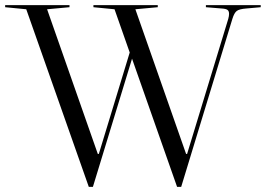

<svg xmlns="http://www.w3.org/2000/svg" viewBox="-42 -710 1033 746"><path d="M971 -690V-682L915 -677Q888 -675 878 -667.5Q868 -660 861 -637L662 16H646L471 -482L319 16H303L60 -674L-22 -682V-690H228V-682L141 -674L338 -112H342L462 -506L403 -674L321 -682V-690H571V-682L484 -674L681 -112H685L845 -637Q848 -648 848 -656Q848 -667 842 -671.5Q836 -676 819 -677L758 -682V-690Z"/></svg>

Font: Libre Caslon Display
Style: Regular
Weight: 400
Designer: Pablo Impallari, Rodrigo Fuenzalida
Foundry: Pablo Impallari, Rodrigo Fuenzalida
Version: Version 1.100; ttfautohint (v1.6) -l 8 -r 50 -G 200 -x 14 -D